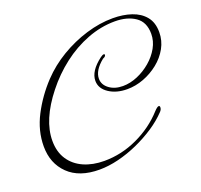

<svg xmlns="http://www.w3.org/2000/svg" viewBox="-124 -790 1045 996"><g transform="rotate(-20 398.5 -292.5)"><path d="M263 65Q152 65 91.5 6Q31 -53 31 -147Q31 -233 73.5 -315Q116 -397 181 -466Q234 -522 302.5 -563Q371 -604 446.5 -627Q522 -650 594 -650Q651 -650 697 -634.5Q743 -619 770 -586Q797 -553 797 -500Q797 -453 774.5 -412.5Q752 -372 714.5 -342Q677 -312 632 -295Q587 -278 541 -278Q481 -278 440 -305.5Q399 -333 399 -375Q399 -429 468 -481Q480 -490 487 -490Q492 -490 492 -486Q492 -476 476 -470Q420 -425 420 -379Q420 -346 450 -323.5Q480 -301 525 -301Q565 -301 605.5 -318Q646 -335 680 -364Q714 -393 734.5 -429.5Q755 -466 755 -506Q755 -571 711 -601Q667 -631 599 -631Q522 -631 446.5 -602Q371 -573 305 -522Q239 -471 187 -405Q83 -274 83 -159Q83 -98 111 -55.5Q139 -13 188.5 9Q238 31 302 31Q397 31 486 -10.5Q575 -52 638 -122Q655 -140 663 -140Q669 -140 669 -131Q669 -119 658 -108Q624 -72 577 -41Q530 -10 476.5 14Q423 38 368 51.5Q313 65 263 65Z"/></g></svg>

Font: Alex Brush
Style: Regular
Weight: 400
Designer: Robert E. Leuschke
Foundry: Robert E. Leuschke
Version: Version 1.111; ttfautohint (v1.8.4.7-5d5b)